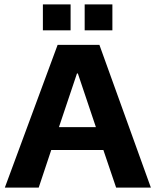

<svg xmlns="http://www.w3.org/2000/svg" viewBox="-20 -853 708 873"><path d="M666 0 432 -649H242L2 0H156L213 -171H450L508 0ZM416 -275H248L330 -519H334ZM491 -715V-833H365V-715ZM301 -715V-833H175V-715Z"/></svg>

Font: Play
Style: Bold
Weight: 700
Designer: Jonas Hecksher
Foundry: Jonas Hecksher, Playtypeª, e-types AS
Version: Version 1.002